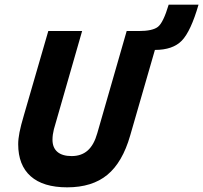

<svg xmlns="http://www.w3.org/2000/svg" viewBox="-20 -788 871 823"><path d="M287 -119Q329 -119 356 -143Q383 -167 397 -217L523 -655H575Q634 -655 657 -673Q680 -691 703 -768H831Q798 -654 759.5 -614Q721 -574 644 -574L538 -207Q505 -92 440 -38.5Q375 15 268 15Q165 15 111.5 -32.5Q58 -80 58 -170Q58 -192 63.5 -220.5Q69 -249 83 -296L187 -655H332L211 -234Q208 -222 206.5 -211Q205 -200 205 -189Q205 -155 226 -137Q247 -119 287 -119Z"/></svg>

Font: Intel One Mono
Style: Bold Italic
Weight: 700
Italic angle: -16°
Monospace: yes
Designer: Fred Shallcrass
Foundry: Frere-Jones Type LLC
Version: Version 1.400;hotconv 1.1.0;makeotfexe 2.6.0;FJTRelease1.4